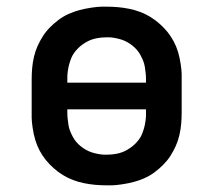

<svg xmlns="http://www.w3.org/2000/svg" viewBox="-20 -548 640 576"><path d="M300 8Q283 8 266 6.5Q249 5 232 1.5Q215 -2 199 -8Q183 -14 168.5 -23Q154 -32 141 -43.5Q128 -55 117.5 -68Q107 -81 99 -96Q91 -111 86 -127.5Q81 -144 78 -164Q75 -184 75 -195V-310Q75 -327 76.5 -344Q78 -361 82 -378Q86 -395 93 -410.5Q100 -426 109 -440Q118 -454 130.5 -466.5Q143 -479 156.5 -489Q170 -499 185.5 -506Q201 -513 217.5 -517.5Q234 -522 254 -525Q274 -528 285 -528H300Q317 -528 334 -526.5Q351 -525 368 -521.5Q385 -518 401 -512Q417 -506 431.5 -497Q446 -488 459 -476.5Q472 -465 482.5 -452Q493 -439 501 -424Q509 -409 514 -392.5Q519 -376 522 -356Q525 -336 525 -325V-210Q525 -193 523.5 -176Q522 -159 518 -142Q514 -125 507 -109.5Q500 -94 491 -80Q482 -66 469.5 -53.5Q457 -41 443.5 -31Q430 -21 414.5 -14Q399 -7 382.5 -2.5Q366 2 346 5Q326 8 315 8ZM182 -300H418V-310Q418 -319 417 -328.5Q416 -338 414.5 -347.5Q413 -357 409.5 -365.5Q406 -374 401.5 -382.5Q397 -391 391 -398Q385 -405 377.5 -411Q370 -417 362 -421.5Q354 -426 345 -429Q336 -432 325 -434Q314 -436 308 -436H300Q291 -436 281.5 -435Q272 -434 262.5 -431.5Q253 -429 245 -425Q237 -421 229 -415.5Q221 -410 214.5 -403.5Q208 -397 202.5 -389.5Q197 -382 193.5 -373Q190 -364 187.5 -355Q185 -346 183.5 -335Q182 -324 182 -318ZM292 -84H300Q309 -84 318.5 -85Q328 -86 337.5 -88.5Q347 -91 355 -95Q363 -99 371 -104.5Q379 -110 385.5 -116.5Q392 -123 397.5 -130.5Q403 -138 406.5 -147Q410 -156 412.5 -165Q415 -174 416.5 -185Q418 -196 418 -202V-220H182V-210Q182 -201 183 -191.5Q184 -182 185.5 -172.5Q187 -163 190.5 -154.5Q194 -146 198.5 -137.5Q203 -129 209 -122Q215 -115 222.5 -109Q230 -103 238 -98.5Q246 -94 255 -91Q264 -88 275 -86Q286 -84 292 -84Z"/></svg>

Font: Iosevka Aile Semibold
Style: Regular
Weight: 600
Designer: Belleve Invis
Foundry: Belleve Invis
Version: Version 31.1.0; ttfautohint (v1.8.4)